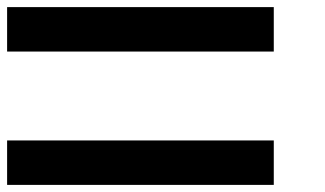

<svg xmlns="http://www.w3.org/2000/svg" viewBox="-20 -645 915 540"><path d="M0 -125H750V-250H0ZM0 -500H750V-625H0Z"/></svg>

Font: Faithful 32x
Style: Bold
Weight: 400
Foundry: Faithful Resource Pack
Version: Version 1.0; January 27, 2023